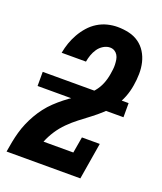

<svg xmlns="http://www.w3.org/2000/svg" viewBox="-138 -832 775 920"><g transform="rotate(20 250.0 -371.5)"><path d="M6 0V-1Q10 -27 15 -52.5Q20 -78 27 -103Q34 -128 44.5 -152.5Q55 -177 68.5 -200.5Q82 -224 98.5 -245.5Q115 -267 135 -286Q155 -305 176.5 -322Q198 -339 221 -354Q244 -369 266 -385.5Q288 -402 305.5 -423Q323 -444 333 -469Q343 -494 347 -520Q349 -532 350.5 -544.5Q352 -557 351.5 -569.5Q351 -582 349 -594Q347 -606 341 -616Q335 -626 325 -632Q315 -638 302 -638Q285 -638 268.5 -628Q252 -618 241.5 -602.5Q231 -587 225 -570Q219 -553 216 -535H92Q97 -562 105.5 -586.5Q114 -611 127.5 -635Q141 -659 159.5 -680Q178 -701 201.5 -715.5Q225 -730 251 -736.5Q277 -743 302 -743Q332 -743 360.5 -736.5Q389 -730 411.5 -714Q434 -698 448.5 -674.5Q463 -651 469.5 -623.5Q476 -596 475.5 -566Q475 -536 470 -507Q465 -475 453.5 -445.5Q442 -416 423.5 -389Q405 -362 380.5 -339.5Q356 -317 329.5 -297Q303 -277 277 -257Q251 -237 227.5 -213.5Q204 -190 186 -162.5Q168 -135 156 -105H308L322 -187H413L382 0ZM38 -346V-418H476V-346Z"/></g></svg>

Font: Iosevka Slab Extrabold Oblique
Style: Regular
Weight: 800
Italic angle: -9°
Monospace: yes
Designer: Belleve Invis
Foundry: Belleve Invis
Version: Version 11.1.1; ttfautohint (v1.8.3)